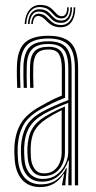

<svg xmlns="http://www.w3.org/2000/svg" viewBox="-20 -752 389 779"><path d="M283.8 0V-474.8Q283.8 -539.5 258.9 -567.6Q234 -595.8 176.8 -595.8Q117.5 -595.8 90.9 -570.2Q64.2 -544.8 62 -485.8Q61.2 -465.5 61.6 -441.9Q62 -418.2 63 -395.5H49.8Q48.8 -419 48.4 -442Q48 -465 48.8 -486.2Q51 -550.8 80.9 -578.8Q110.8 -606.8 176.8 -606.8Q219.8 -606.8 246.1 -593.4Q272.5 -580 284.8 -551Q297 -522 297 -474.8V0ZM154 -26Q186.8 -26 209.6 -43Q232.5 -60 244.6 -85.4Q256.8 -110.8 256.8 -135.2V-334.5Q234.8 -326.2 208.1 -314.2Q181.5 -302.2 157.8 -289.2Q117.5 -266.2 98.8 -234.9Q80 -203.5 78 -153Q77.5 -141.5 78 -131.2Q78.5 -121 79.2 -109.8Q81.8 -68.2 101.6 -47.1Q121.5 -26 154 -26ZM156.8 -37.8Q127.5 -37.8 111.5 -57.9Q95.5 -78 92.5 -110.5Q91.5 -123 91.2 -133.5Q91 -144 91.2 -152Q93.2 -199 109.9 -228.1Q126.5 -257.2 162.5 -279Q179.8 -289.5 201.2 -300.4Q222.8 -311.2 243.5 -320V-134Q243.5 -110.5 234.2 -88.4Q225 -66.2 205.9 -52Q186.8 -37.8 156.8 -37.8ZM158.5 -48.5Q183.2 -48.5 199.2 -61Q215.2 -73.5 222.8 -92.9Q230.2 -112.2 230.2 -133.2V-304.8Q213.8 -296.8 198.2 -288.1Q182.8 -279.5 167.2 -269Q135.2 -247.8 120.5 -221.9Q105.8 -196 104.5 -152.2Q104.2 -143 104.5 -132.9Q104.8 -122.8 105.5 -112Q107.5 -84.5 120.9 -66.5Q134.2 -48.5 158.5 -48.5ZM143.2 7Q96.2 7 69.6 -22.9Q43 -52.8 39.5 -106.8Q38.5 -121.5 38.2 -135Q38 -148.5 38.5 -157.5Q41.5 -210.8 63.9 -249.8Q86.2 -288.8 142.5 -320Q159.8 -329.8 173.9 -337.5Q188 -345.2 201.8 -351.8Q215.5 -358.2 230.8 -364.2V-474.8Q230.8 -511.2 219.9 -531.2Q209 -551.2 176.8 -551.2Q143.8 -551.2 130 -534.9Q116.2 -518.5 115 -483.5Q114.5 -467.5 114.6 -445.9Q114.8 -424.2 115.8 -395.5H102.5Q101.5 -425.5 101.4 -446.2Q101.2 -467 101.8 -484.5Q103.2 -526.5 120.9 -544.4Q138.5 -562.2 176.8 -562.2Q215.8 -562.2 229.9 -540Q244 -517.8 244 -474.8V-355.2Q217.2 -345.2 193.2 -333.5Q169.2 -321.8 147.2 -309.5Q94.8 -280.8 74.6 -243.8Q54.5 -206.8 51.8 -156.5Q51.2 -144.2 51.5 -132.9Q51.8 -121.5 52.8 -107.8Q56 -57.5 80.4 -30.8Q104.8 -4 146.8 -4Q183.2 -4 208.9 -22.2Q234.5 -40.5 248 -69.5H251L245.5 -11.8V0H232V-4.5L240 -45.8H237.5Q222 -20.8 198.5 -6.9Q175 7 143.2 7ZM257.2 0V-32L259.8 -100.5H256.8Q245.5 -64.5 218.6 -39.8Q191.8 -15 150 -15Q113 -15 91 -39.1Q69 -63.2 66 -108.5Q65 -122.8 64.8 -133.6Q64.5 -144.5 65 -155.5Q67.5 -203 85.9 -238Q104.2 -273 152.5 -299.2Q170 -308.8 188.9 -317.5Q207.8 -326.2 225.6 -333.6Q243.5 -341 257.2 -345.8V-474.8Q257.2 -527.8 238.6 -550.6Q220 -573.5 176.8 -573.5Q131.2 -573.5 110.8 -553Q90.2 -532.5 88.5 -484.8Q87.8 -464.5 88.1 -441Q88.5 -417.5 89.2 -395.5H76.2Q75.2 -418 74.9 -441.9Q74.5 -465.8 75.2 -485.2Q77.2 -538.5 100.8 -561.5Q124.2 -584.5 176.8 -584.5Q227 -584.5 248.8 -559Q270.5 -533.5 270.5 -474.8V0ZM80 -654.5Q82.8 -695.8 103 -715.9Q123.2 -736 155.2 -731.2Q171.8 -729 181.6 -722.4Q191.5 -715.8 198.2 -708Q205 -700.2 211.4 -694.1Q217.8 -688 227.2 -686.5Q239 -684.5 245.8 -693.5Q252.5 -702.5 252.8 -722.2H259Q259.2 -699.8 250.9 -687.6Q242.5 -675.5 224.8 -677.5Q213.2 -678.8 205.9 -684.9Q198.5 -691 192.1 -698.6Q185.8 -706.2 176.9 -713Q168 -719.8 152.8 -722.2Q124.8 -727.5 106.6 -709.8Q88.5 -692 86.5 -654.5ZM93.2 -654.5Q95.2 -687.5 110.4 -702.5Q125.5 -717.5 149.2 -713.8Q164 -711.5 172.8 -705Q181.5 -698.5 188.1 -690.6Q194.8 -682.8 202.5 -676.8Q210.2 -670.8 222.5 -669Q243 -666.2 254.4 -680.5Q265.8 -694.8 265.8 -722.2H272.2Q272.5 -690 258.9 -673.4Q245.2 -656.8 221 -659.5Q207 -661 198.4 -667.1Q189.8 -673.2 182.9 -681Q176 -688.8 167.9 -695.4Q159.8 -702 147 -704.2Q125.5 -708.5 113.4 -694.8Q101.2 -681 99.8 -654.5ZM106.5 -654.5Q108.2 -677.2 117.5 -688Q126.8 -698.8 143.8 -695.8Q155.8 -693.8 163.8 -687.4Q171.8 -681 179.1 -673.2Q186.5 -665.5 195.8 -659.2Q205 -653 219.5 -651Q247.2 -647.5 263.2 -666.8Q279.2 -686 279 -722.2H285.5Q285.2 -681.2 267.6 -659.9Q250 -638.5 217.5 -641.8Q201 -643.5 190.2 -649.8Q179.5 -656 172 -663.8Q164.5 -671.5 157.4 -677.9Q150.2 -684.2 141 -686.5Q128.5 -689.5 121.2 -680.9Q114 -672.2 113 -654.5Z"/></svg>

Font: Big Shoulders Inline Display Thin
Style: Regular
Weight: 400
Version: Version 2.002